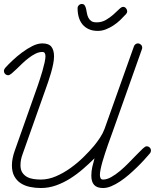

<svg xmlns="http://www.w3.org/2000/svg" viewBox="-20 -946 787 975"><path d="M680.2 -725.6Q688.5 -725.6 695.3 -719.5Q702.1 -713.4 702.1 -704.6Q702.1 -699.7 700.7 -696.3L551.8 -276.4Q547.9 -265.1 541.5 -248Q535.2 -231 528.1 -210.7Q521 -190.4 513.7 -168.2Q506.3 -146 500.5 -125.5Q494.6 -105 491 -87.2Q487.3 -69.3 487.3 -57.1Q487.3 -48.8 490.5 -41.5Q493.7 -34.2 503.4 -34.2Q522.5 -34.2 544.7 -46.6Q566.9 -59.1 589.4 -77.9Q611.8 -96.7 633.3 -118.7Q654.8 -140.6 672.9 -159.4Q690.9 -178.2 704.3 -190.7Q717.8 -203.1 724.1 -203.1Q733.9 -203.1 740.2 -196.8Q746.6 -190.4 746.6 -180.7Q746.6 -173.3 740.7 -166.5Q729 -152.8 712.4 -134.5Q695.8 -116.2 676 -96.9Q656.2 -77.6 634.3 -58.6Q612.3 -39.6 589.8 -24.7Q567.4 -9.8 545.4 -0.5Q523.4 8.8 503.4 8.8Q472.2 8.8 458 -7.1Q443.8 -22.9 443.8 -53.7Q443.8 -77.1 448.7 -98.4Q453.6 -119.6 460 -142.1Q433.1 -115.2 402.1 -88.4Q371.1 -61.5 336.9 -39.8Q302.7 -18.1 265.1 -4.6Q227.5 8.8 187.5 8.8Q158.7 8.8 132.1 3.2Q105.5 -2.4 85.2 -15.6Q64.9 -28.8 52.7 -51Q40.5 -73.2 40.5 -106.9Q40.5 -124 44.4 -143.3Q48.3 -162.6 54.2 -178.7L170.9 -508.8Q174.8 -520 181.6 -540.8Q188.5 -561.5 195.1 -584.2Q201.7 -606.9 206.3 -627.7Q210.9 -648.4 210.9 -660.2Q210.9 -668.5 207.8 -675.3Q204.6 -682.1 194.8 -682.1Q177.7 -682.1 160.2 -673.3Q142.6 -664.6 125.5 -651.4Q108.4 -638.2 92.5 -623Q76.7 -607.9 63.2 -594.7Q49.8 -581.5 39.1 -572.8Q28.3 -564 22 -564Q12.7 -564 6.3 -570.3Q0 -576.7 0 -585.9Q0 -593.8 6.3 -601.1Q20.5 -617.2 43 -638.4Q65.4 -659.7 91.6 -679.2Q117.7 -698.7 144.5 -712.2Q171.4 -725.6 194.8 -725.6Q228 -725.6 241.2 -708.3Q254.4 -690.9 254.4 -659.7Q254.4 -642.6 250 -620.6Q245.6 -598.6 239 -575.9Q232.4 -553.2 225.1 -531.7Q217.8 -510.3 211.9 -494.1L95.2 -164.6Q89.8 -150.4 86.9 -136.2Q84 -122.1 84 -106.9Q84 -84 93.3 -69.8Q102.5 -55.7 117.2 -47.6Q131.8 -39.6 150.4 -36.9Q168.9 -34.2 187.5 -34.2Q225.6 -34.2 264.2 -50.8Q302.7 -67.4 338.1 -92.8Q373.5 -118.2 404.3 -148.4Q435.1 -178.7 458 -206.1Q473.1 -224.6 487.8 -246.6Q502.4 -268.6 510.7 -291L660.2 -710.9Q662.6 -717.3 668 -721.4Q673.3 -725.6 680.2 -725.6ZM374 -904.3Q374 -913.1 380.4 -919.4Q386.7 -925.8 395.5 -925.8Q405.3 -925.8 409.9 -918.9Q414.6 -912.1 417 -901.6Q419.4 -891.1 421.4 -879.2Q423.3 -867.2 428.5 -856.7Q433.6 -846.2 443.1 -839.4Q452.6 -832.5 470.7 -832.5Q496.6 -832.5 517.6 -844.7Q538.6 -856.9 555.4 -871.8Q572.3 -886.7 584.5 -898.9Q596.7 -911.1 605 -911.1Q614.3 -911.1 620.1 -903.8Q626 -896.5 626 -888.2Q626 -881.3 620.1 -874.5Q606.9 -859.9 590.8 -844.5Q574.7 -829.1 556.2 -816.9Q537.6 -804.7 517.6 -796.9Q497.6 -789.1 476.6 -789.1Q450.2 -789.1 430.9 -797.9Q411.6 -806.6 398.9 -822Q386.2 -837.4 380.1 -858.4Q374 -879.4 374 -904.3Z"/></svg>

Font: Helvetia Verbundene
Style: Regular
Weight: 400
Designer: Peter Wiegel, original typeface by Carl Albert Fahrenwaldt 1901
Foundry: Peter Wiegel
Version: Version 2.000